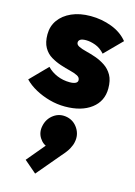

<svg xmlns="http://www.w3.org/2000/svg" viewBox="-135 -574 741 1057"><g transform="rotate(15 235.5 -45.5)"><path d="M237 14Q192 14 148.5 2Q105 -10 67.5 -30.5Q30 -51 4 -78L99 -175Q123 -150 156.5 -136Q190 -122 228 -122Q250 -122 261.5 -128Q273 -134 273 -145Q273 -161 256.5 -169.5Q240 -178 213.5 -184.5Q187 -191 158 -200.5Q129 -210 102 -226Q75 -242 58.5 -271Q42 -300 42 -345Q42 -392 67.5 -427.5Q93 -463 139 -483.5Q185 -504 247 -504Q310 -504 367 -482.5Q424 -461 459 -418L363 -321Q339 -348 310 -358.5Q281 -369 257 -369Q234 -369 224 -362.5Q214 -356 214 -345Q214 -332 230.5 -324Q247 -316 273.5 -309.5Q300 -303 328.5 -293Q357 -283 383.5 -265.5Q410 -248 426.5 -219Q443 -190 443 -144Q443 -71 387 -28.5Q331 14 237 14ZM175 413 105 353 207 231 259 227Q247 241 234 249.5Q221 258 208 255Q176 248 156.5 217Q137 186 146 147Q155 106 188.5 82Q222 58 265 67Q305 76 327.5 111.5Q350 147 341 189Q338 206 326.5 227.5Q315 249 287 280Z"/></g></svg>

Font: Outfit ExtraBold
Style: Regular
Weight: 800
Designer: Rodrigo Fuenzalida
Foundry: fragTYPE
Version: Version 1.100;gftools[0.9.27]